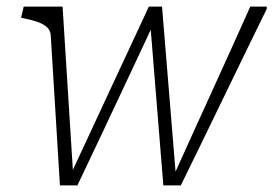

<svg xmlns="http://www.w3.org/2000/svg" viewBox="-20 -557 837 583"><path d="M215 6H162L134 -451Q133 -464 123.5 -473.5Q114 -483 96.5 -489.5Q79 -496 54 -501L44 -503L52 -537H170L203 -13L190 -17Q220 -82 250.5 -147Q281 -212 311 -277Q341 -342 371.5 -407Q402 -472 432 -537H472L515 -12L505 -18Q534 -83 563.5 -147.5Q593 -212 622.5 -277Q652 -342 681.5 -407Q711 -472 740 -537H790V-530Q757 -463 724.5 -396Q692 -329 659.5 -262Q627 -195 594.5 -128Q562 -61 529 6H476L436 -488L451 -495Q412 -412 373 -328.5Q334 -245 294.5 -161.5Q255 -78 215 6Z"/></svg>

Font: Roboto Serif Thin
Style: Italic
Weight: 250
Italic angle: -10°
Version: Version 1.007